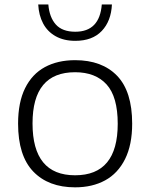

<svg xmlns="http://www.w3.org/2000/svg" viewBox="-20 -814 660 844"><path d="M59.5 -270.5Q59.5 -364 90.2 -426.2Q121 -488.5 177.2 -519Q233.5 -549.5 310 -549.5Q428.5 -549.5 494.8 -480.8Q561 -412 561 -270.5Q561 -177.5 529.8 -114.8Q498.5 -52 442.2 -21.2Q386 9.5 310 9.5Q193 9.5 126.2 -60Q59.5 -129.5 59.5 -270.5ZM497.5 -270Q497.5 -388.5 448.8 -442.5Q400 -496.5 310 -496.5Q123 -496.5 123 -271.5Q123 -43.5 310 -43.5Q497.5 -43.5 497.5 -270ZM148 -794.5H192.5Q197 -738 225.5 -706.2Q254 -674.5 311 -674.5Q418 -674.5 427.5 -794.5H472Q468.5 -721 427.2 -677.8Q386 -634.5 311 -634.5Q260.5 -634.5 224.5 -654.8Q188.5 -675 169.5 -711Q150.5 -747 148 -794.5Z"/></svg>

Font: Encode Sans Expanded Light
Style: Regular
Weight: 300
Width: 7
Designer: Multiple Designers
Foundry: Impallari Type
Version: Version 2.000